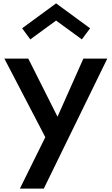

<svg xmlns="http://www.w3.org/2000/svg" viewBox="-20 -860 666 1140"><path d="M313 -738 466 -626 515 -692 313 -840 111.5 -692 160 -626ZM240 260 617 -512H475L321.5 -167L148 -512H6L249 -45.5L98 260Z"/></svg>

Font: Spartan SemiBold
Style: Regular
Weight: 600
Designer: Matt Bailey, Mirko Velimirovic
Foundry: Matt Bailey
Version: Version 1.003